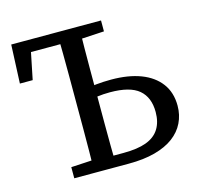

<svg xmlns="http://www.w3.org/2000/svg" viewBox="-99 -777 923 884"><g transform="rotate(-15 362.5 -335.0)"><path d="M309 0V-54H398Q465 -54 507 -69.5Q549 -85 569.5 -117.5Q590 -150 590 -198Q590 -268 547.5 -304Q505 -340 410 -340Q378 -340 348 -336Q318 -332 293 -327V-382Q324 -388 358.5 -391.5Q393 -395 430 -395Q512 -395 571 -372.5Q630 -350 662.5 -306.5Q695 -263 695 -200Q695 -156 677 -119Q659 -82 623.5 -55.5Q588 -29 534.5 -14.5Q481 0 409 0ZM246 0Q247 -52 247.5 -103.5Q248 -155 248 -207Q248 -259 248 -311V-360Q248 -412 248 -463.5Q248 -515 247.5 -567Q247 -619 246 -670H351Q350 -619 349.5 -567.5Q349 -516 349 -464.5Q349 -413 349 -361V-311Q349 -260 349 -208Q349 -156 349.5 -104Q350 -52 351 0ZM20 -486 28 -670H291V-613H69L116 -658L81 -486ZM149 0V-53L274 -60H287V0ZM301 -610V-670H456V-618L314 -610Z"/></g></svg>

Font: Source Serif 4
Style: Regular
Weight: 400
Designer: Frank Grießhammer
Foundry: Adobe Systems Incorporated
Version: Version 4.004;hotconv 1.0.116;makeotfexe 2.5.65601